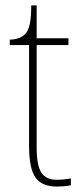

<svg xmlns="http://www.w3.org/2000/svg" viewBox="-20 -677 305 707"><path d="M189 10Q134 10 110.5 -23.5Q87 -57 87 -141V-511H16V-531Q54 -532 73 -552Q84 -563 89.5 -588Q95 -613 95 -657H115V-536H232V-511H115V-135Q115 -67 132.5 -41Q150 -15 188 -15Q214 -15 241 -20V5Q227 8 214 9Q201 10 189 10Z"/></svg>

Font: Noto Serif Ethiopic SemiCondensed Thin
Style: Regular
Weight: 100
Width: 4
Designer: Monotype Design Team
Foundry: Monotype Imaging Inc.
Version: Version 2.102; ttfautohint (v1.8.4.7-5d5b)